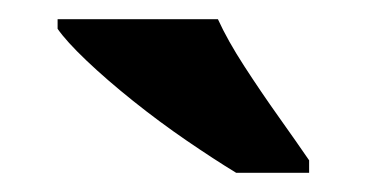

<svg xmlns="http://www.w3.org/2000/svg" viewBox="-20 -786 382 200"><path d="M226 -606Q203 -620 174.5 -639.5Q146 -659 118.5 -681Q91 -703 70 -723Q49 -743 40 -756V-766H207Q217 -744 234.5 -717Q252 -690 270.5 -664Q289 -638 302 -619V-606Z"/></svg>

Font: Noto Serif Khmer SemiCondensed ExtraBold
Style: Regular
Weight: 800
Width: 4
Designer: Danh Hong and the Monotype Design Team
Foundry: Monotype Imaging Inc.
Version: Version 2.004